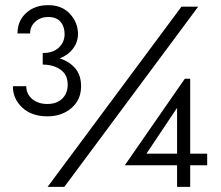

<svg xmlns="http://www.w3.org/2000/svg" viewBox="-20 -726 860 746"><path d="M164 -274Q103 -274 66.5 -308Q30 -342 30 -391H82Q82 -361 105 -341.5Q128 -322 164 -322Q200 -322 221.5 -342.5Q243 -363 243 -397Q243 -436 215 -455.5Q187 -475 146 -475V-520Q187 -520 209 -541.5Q231 -563 231 -593Q231 -623 215 -641.5Q199 -660 167 -660Q138 -660 117.5 -642Q97 -624 97 -596H48Q48 -645 81.5 -675.5Q115 -706 167 -706Q221 -706 252 -672Q283 -638 283 -594Q283 -563 264 -537.5Q245 -512 212 -499Q248 -488 271.5 -461.5Q295 -435 295 -391Q295 -338 257.5 -306Q220 -274 164 -274ZM685 -700H750L230 0H165ZM668 0V-84H465L698 -420H719V-129H785V-84H719V0ZM668 -307 549 -129H668Z"/></svg>

Font: Jost
Style: Regular
Weight: 400
Version: Version 3.500